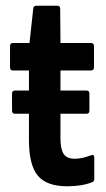

<svg xmlns="http://www.w3.org/2000/svg" viewBox="-20 -642 370 670"><path d="M215 8Q142 8 111.5 -29.5Q81 -67 81 -154V-245H32Q22 -245 22 -256V-315Q22 -326 32 -326H81V-396H25Q15 -396 15 -407V-481Q15 -492 25 -492H83L96 -612Q97 -622 107 -622H181Q190 -622 190 -611L191 -492H297Q308 -492 308 -481V-407Q308 -396 297 -396H191V-326H282Q292 -326 292 -315V-256Q292 -245 282 -245H191V-160Q191 -122 202 -105Q213 -88 241 -88Q255 -88 269.5 -91.5Q284 -95 297 -100Q309 -105 309 -92V-18Q309 -8 301 -6Q266 8 215 8Z"/></svg>

Font: Sofia Sans Condensed
Style: Bold
Weight: 700
Designer: Botio Nikoltchev, Ani Petrova
Foundry: lettersoup
Version: Version 4.101; ttfautohint (v1.8.4.7-5d5b)